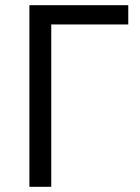

<svg xmlns="http://www.w3.org/2000/svg" viewBox="-20 -718 539 738"><path d="M93 0V-698H473V-624H177V0Z"/></svg>

Font: IBM Plex Sans Var
Style: Regular
Weight: 400
Designer: Mike Abbink, Paul van der Laan, Pieter van Rosmalen
Foundry: Bold Monday
Version: Version 3.000